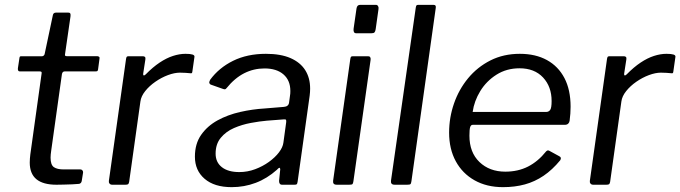

<svg xmlns="http://www.w3.org/2000/svg" viewBox="-20 -762 2806 792"><path d="M213 0Q157.8 0 130.2 -22.7Q102.7 -45.4 102.7 -91.7Q102.7 -99.6 103.4 -108.1Q104.1 -116.6 105.1 -125.2L151.7 -459.3Q152.7 -464.4 150.3 -465.9Q148 -467.5 142.6 -467.5H61.4Q52.7 -467.5 53.8 -480.3L60.2 -522.8Q60.8 -527.7 62.6 -528.9Q64.4 -530 69.4 -530H153.7Q157.6 -530 160.9 -533.3Q164.2 -536.7 164.5 -540.8L198.1 -699.6Q200 -710 211.4 -710H262Q267.9 -710 269.9 -706.3Q272 -702.6 270.7 -693.6L248.2 -538.2Q247.2 -533.9 249.1 -532.1Q250.9 -530.3 255.2 -530.3H380.1Q385.1 -530.3 388.4 -527.9Q391.8 -525.4 390.5 -520.5L384.5 -475.5Q383.5 -470.6 381.8 -469Q380 -467.5 373.6 -467.5H247.2Q237.7 -467.5 235.5 -456.5L191.1 -139.8Q190.1 -131.7 189.3 -125.1Q188.6 -118.5 188.6 -111.8Q188.6 -82 202.2 -72.5Q215.9 -63.1 242.8 -63.1H311.9Q317 -63.1 320.1 -59.1Q323.2 -55.2 322.7 -50.1L317.2 -15.8Q315.6 -6 306.7 -3.6Q295.8 -2.3 277.8 -1.6Q259.7 -1 241.8 -0.5Q223.9 0 213 0Z M442.7 0Q435.7 0 431.9 -4.7Q428.1 -9.3 429.1 -15.8L500 -519.5Q501.2 -526.2 503.2 -528.1Q505.1 -530 510.4 -530H569.4Q575.2 -530 578.1 -526.9Q580.9 -523.8 579.6 -516.3L570.7 -458.6Q569.7 -451.7 573 -451Q576.3 -450.4 581.1 -455.2Q610.5 -485.2 638.6 -503.9Q666.7 -522.6 693.6 -531.3Q720.5 -540 745.1 -540Q765.1 -540 774.2 -537Q783.3 -534 782.1 -527.3L773.7 -468.3Q773.1 -462.8 771.8 -461.1Q770.5 -459.4 767.1 -459.7Q757 -460.8 745.5 -461.5Q734 -462.3 722.2 -462.3Q699.9 -462.3 672.8 -452.2Q645.8 -442.1 621 -424.9Q596.2 -407.7 579.1 -386.4Q562 -365.1 559.2 -343.4L512.8 -12.1Q511.5 -4.8 508.7 -2.4Q505.8 0 497.5 0H442.7Z M1122.3 -61.7Q1081.4 -25.3 1034.5 -7.7Q987.6 10 935.6 10Q864.2 10 824.1 -24.4Q784 -58.8 784 -115.8Q784 -169 809.7 -205.7Q835.4 -242.4 877.4 -265.5Q919.5 -288.5 970.6 -300.1Q1021.7 -311.7 1072.3 -314.6L1151 -321.1Q1170 -322.6 1172.3 -338.2L1176 -365.4Q1177 -370.8 1177.4 -376.1Q1177.7 -381.4 1177.7 -386.6Q1177.7 -430.5 1149.3 -455.1Q1120.9 -479.7 1071.1 -479.7Q1026.8 -479.7 987.6 -460Q948.3 -440.2 914.2 -398.1Q911.2 -394.3 908.3 -393.7Q905.5 -393.2 899.8 -395.2L848.9 -413.2Q845.2 -415.2 843.6 -419.3Q842 -423.5 846.7 -432.7Q883 -482.3 941.5 -511.2Q999.9 -540 1076.8 -540Q1137.9 -540 1178.3 -522.4Q1218.7 -504.7 1239 -472.7Q1259.3 -440.7 1259.3 -396.6Q1259.3 -389.6 1258.8 -382.2Q1258.3 -374.8 1257.3 -366.8L1207.6 -12.3Q1206.3 -3.8 1204 -1.9Q1201.7 0 1194.3 0H1143.5Q1137 0 1134 -4.3Q1131 -8.6 1131.2 -16.1L1136 -63.6Q1135.5 -76.9 1122.3 -61.7ZM1160.4 -256.8Q1161.6 -265.1 1159.6 -267.8Q1157.5 -270.5 1149.9 -269.5L1080.8 -264.2Q1051.3 -261.7 1014.7 -254.9Q978.2 -248.1 945.1 -233.8Q912.1 -219.4 890.7 -193.6Q869.4 -167.9 869.4 -128.2Q869.4 -92.6 895.2 -72.4Q921.1 -52.2 967 -52.2Q1000.9 -52.2 1032.4 -64Q1063.9 -75.8 1089.1 -94Q1115.1 -112.8 1130.8 -133.6Q1146.6 -154.4 1149 -173.4Z M1437.8 -14.3Q1436.5 -4.8 1433.7 -2.4Q1430.8 0 1420.3 0H1369.2Q1360 0 1356.5 -4.3Q1353.1 -8.6 1354.1 -16.5L1425 -518.8Q1426.2 -526.2 1428.3 -528.1Q1430.3 -530 1436.4 -530H1498.9Q1504.7 -530 1507.2 -525.8Q1509.7 -521.7 1508.7 -514.9ZM1529.7 -641.9Q1528.4 -632.7 1525 -628.7Q1521.7 -624.7 1511.2 -624.7H1450.1Q1442 -624.7 1439.7 -630.6Q1437.4 -636.5 1438.7 -644.4L1450.6 -727Q1452.9 -742 1465.5 -742H1530.6Q1536.4 -742 1539.5 -736.8Q1542.6 -731.5 1541.3 -724.4Z M1677.1 -14.3Q1675.8 -4.8 1672.9 -2.4Q1670.1 0 1659.6 0H1608.2Q1599 0 1595.4 -4.3Q1591.8 -8.6 1592.8 -16.5L1695.1 -730.8Q1696.3 -738.2 1698.3 -740.1Q1700.2 -742 1706.3 -742H1768.2Q1780.3 -742 1777.3 -728Z M2054.8 10Q1987.7 10 1937.6 -18.2Q1887.5 -46.4 1860.1 -96.8Q1832.6 -147.3 1832.6 -215.1Q1832.6 -277.1 1852.7 -334.9Q1872.7 -392.8 1910.8 -439.1Q1949 -485.4 2002.9 -512.7Q2056.9 -540 2124.3 -540Q2189.1 -540 2236 -514.3Q2282.9 -488.5 2308.3 -440Q2333.7 -391.4 2333.7 -321.9Q2333.7 -308.2 2332.7 -293.8Q2331.7 -279.5 2329.7 -264Q2328.7 -256.5 2323.7 -251.8Q2318.7 -247.1 2309.4 -247.1H1930Q1922.4 -247.1 1919.4 -237.6Q1916.4 -228 1916.4 -202.2Q1916.4 -133.4 1957.8 -93.6Q1999.2 -53.9 2064.5 -53.9Q2116.7 -53.9 2158.1 -74.9Q2199.6 -96 2232.8 -137.6Q2237.4 -142.1 2241 -141.6Q2244.6 -141.1 2248.5 -138.6L2287.1 -117.5Q2297.9 -112.3 2290.8 -100.8Q2258.4 -61.4 2222.3 -37Q2186.3 -12.6 2145 -1.3Q2103.7 10 2054.8 10ZM2232.6 -300.2Q2243.3 -300.2 2249.3 -308.3Q2255.4 -316.5 2255.4 -345.3Q2255.4 -404.5 2220.1 -442.4Q2184.7 -480.3 2123 -480.3Q2069.7 -480.3 2028.1 -454Q1986.6 -427.8 1961.2 -386.4Q1935.9 -345 1929.7 -300.2Z M2426.7 0Q2419.7 0 2415.9 -4.7Q2412.1 -9.3 2413.1 -15.8L2484 -519.5Q2485.2 -526.2 2487.2 -528.1Q2489.1 -530 2494.4 -530H2553.4Q2559.2 -530 2562.1 -526.9Q2564.9 -523.8 2563.6 -516.3L2554.7 -458.6Q2553.7 -451.7 2557 -451Q2560.3 -450.4 2565.1 -455.2Q2594.5 -485.2 2622.6 -503.9Q2650.7 -522.6 2677.6 -531.3Q2704.5 -540 2729.1 -540Q2749.1 -540 2758.2 -537Q2767.3 -534 2766.1 -527.3L2757.7 -468.3Q2757.1 -462.8 2755.8 -461.1Q2754.5 -459.4 2751.1 -459.7Q2741 -460.8 2729.5 -461.5Q2718 -462.3 2706.2 -462.3Q2683.9 -462.3 2656.8 -452.2Q2629.8 -442.1 2605 -424.9Q2580.2 -407.7 2563.1 -386.4Q2546 -365.1 2543.2 -343.4L2496.8 -12.1Q2495.5 -4.8 2492.7 -2.4Q2489.8 0 2481.5 0H2426.7Z"/></svg>

Font: Libre Franklin Thin
Style: Italic
Weight: 100
Italic angle: -8°
Designer: Pablo Impallari, Rodrigo Fuenzalida, Nhung Nguyen
Foundry: Impallari Type
Version: Version 3.000